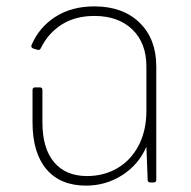

<svg xmlns="http://www.w3.org/2000/svg" viewBox="-20 -572 600 602"><path d="M82 -188V-290Q82 -298 90 -298H105Q113 -298 113 -290V-188Q113 -107 149.5 -63.5Q186 -20 253 -20Q306 -20 348.5 -45Q391 -70 415 -116.5Q439 -163 439 -224V-364Q439 -437 395 -479.5Q351 -522 276 -522Q216 -522 173.5 -495Q131 -468 108 -421Q106 -417 104 -416Q102 -415 97 -416L84 -420Q76 -423 79 -431Q103 -487 154 -519.5Q205 -552 276 -552Q365 -552 417.5 -501Q470 -450 470 -364V-8Q470 0 462 0H451Q443 0 443 -8L439 -112Q415 -56 363.5 -23Q312 10 250 10Q169 10 125.5 -41.5Q82 -93 82 -188Z"/></svg>

Font: LINE Seed Sans TH App Thin
Style: Regular
Weight: 250
Designer: Dalton Maag Ltd | Thai characters by Cadson Demak Co.,Ltd.
Foundry: Dalton Maag Ltd
Version: Version 1.003